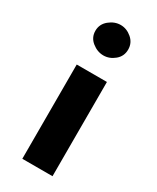

<svg xmlns="http://www.w3.org/2000/svg" viewBox="-174 -717 632 771"><g transform="rotate(30 142.0 -331.5)"><path d="M72 -437H212V0H72ZM69 -592Q69 -623 93.5 -643Q118 -663 146 -663Q174 -663 197.5 -643Q221 -623 221 -592Q221 -561 197.5 -541.5Q174 -522 146 -522Q118 -522 93.5 -541.5Q69 -561 69 -592Z"/></g></svg>

Font: Reem Kufi
Style: Regular
Weight: 400
Designer: Khaled Hosny
Version: Version 1.6